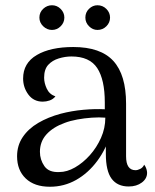

<svg xmlns="http://www.w3.org/2000/svg" viewBox="-20 -700 590 731"><path d="M470 10Q427 10 405 -19.5Q383 -49 383 -114V-203L402 -194Q385 -134 350.5 -87.5Q316 -41 270 -15Q224 11 170 11Q111 11 78 -20.5Q45 -52 45 -105Q45 -146 66.5 -178Q88 -210 125.5 -232Q163 -254 211 -267Q253 -278 297.5 -282Q342 -286 379 -284V-310Q379 -397 350 -441Q321 -485 252 -485Q228 -485 203.5 -477.5Q179 -470 163.5 -453Q148 -436 148 -404Q148 -384 158 -362.5Q168 -341 191 -333Q182 -322 169 -317.5Q156 -313 143 -313Q108 -313 88 -340Q68 -367 68 -401Q68 -460 120 -490.5Q172 -521 259 -521Q363 -521 411.5 -468Q460 -415 460 -305V-105Q460 -52 496 -52Q504 -52 514 -57Q524 -62 529 -73Q535 -65 537.5 -56.5Q540 -48 540 -42Q540 -20 520 -5Q500 10 470 10ZM206 -45Q235 -45 265.5 -62.5Q296 -80 322 -109Q348 -138 364.5 -175Q381 -212 381 -252Q358 -254 329.5 -252Q301 -250 274 -245Q247 -240 226 -232Q182 -216 157 -188.5Q132 -161 132 -122Q132 -92 149 -67.5Q166 -43 206 -45ZM178 -586Q159 -586 144.5 -600Q130 -614 130 -633Q130 -653 144.5 -666.5Q159 -680 178 -680Q197 -680 211 -666Q225 -652 225 -633Q225 -614 211 -600Q197 -586 178 -586ZM351 -586Q333 -586 319 -600Q305 -614 305 -633Q305 -653 319 -666.5Q333 -680 351 -680Q371 -680 385 -666Q399 -652 399 -633Q399 -614 385 -600Q371 -586 351 -586Z"/></svg>

Font: Arima
Style: Regular
Weight: 400
Designer: Joana Correia and Natanael Gama
Foundry: NDISCOVER
Version: Version 1.101;gftools[0.9.23]